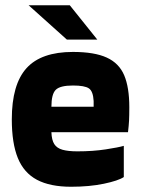

<svg xmlns="http://www.w3.org/2000/svg" viewBox="-20 -702 539 732"><path d="M258 -376Q209 -376 192.5 -359.5Q176 -343 176 -295H337Q337 -299 337 -305.5Q337 -312 337 -317Q335 -354 319 -365Q303 -376 258 -376ZM452 -27Q431 -13 376 -1.5Q321 10 251 10Q171 10 121 -16.5Q71 -43 48 -99.5Q25 -156 25 -247Q25 -380 81 -442Q137 -504 258 -504Q340 -504 387 -482.5Q434 -461 453.5 -415Q473 -369 473 -293Q473 -261 472 -242Q471 -223 468 -198H176Q177 -168 187 -152.5Q197 -137 218.5 -131Q240 -125 275 -125Q334 -125 383 -132.5Q432 -140 452 -146ZM89 -682H246L351 -551H235Z"/></svg>

Font: Blinker
Style: Regular
Weight: 400
Designer: Juergen Huber
Foundry: supertype
Version: 1.017